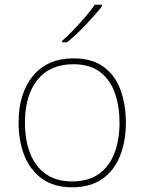

<svg xmlns="http://www.w3.org/2000/svg" viewBox="-20 -786 615 816"><path d="M515 -264Q515 -187 490.5 -124.5Q466 -62 415.5 -26Q365 10 286 10Q210 10 159.5 -26Q109 -62 84 -124Q59 -186 59 -264Q59 -390 120.5 -464Q182 -538 292 -538Q372 -538 421 -501.5Q470 -465 492.5 -403Q515 -341 515 -264ZM86 -264Q86 -191 108 -134.5Q130 -78 174.5 -46.5Q219 -15 286 -15Q356 -15 400.5 -47Q445 -79 466.5 -135.5Q488 -192 488 -264Q488 -333 468.5 -389.5Q449 -446 406 -479.5Q363 -513 292 -513Q193 -513 139.5 -447Q86 -381 86 -264ZM413 -759Q387 -725 346 -682Q305 -639 265 -606H244V-612Q267 -632 293.5 -660Q320 -688 344.5 -716.5Q369 -745 383 -766H413Z"/></svg>

Font: Noto Sans Lao Looped Thin
Style: Regular
Weight: 100
Designer: Mark Frömberg, Ben Mitchell
Foundry: The Fontpad Ltd
Version: Version 1.002; ttfautohint (v1.8.4.7-5d5b)